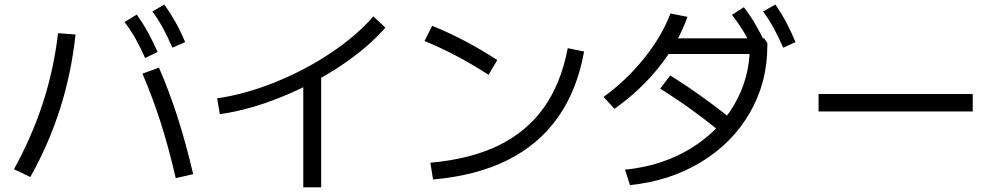

<svg xmlns="http://www.w3.org/2000/svg" viewBox="-20 -802 4361 838"><path d="M601.6 -480.5 673.8 -506.8Q718.8 -403.3 754.9 -291Q791 -178.7 823.2 -42L747.1 -24.4Q716.8 -156.2 681.2 -267.6Q645.5 -378.9 601.6 -480.5ZM233.4 -657.2 309.6 -651.4Q292 -485.4 243.2 -330.6Q194.3 -175.8 112.3 -29.3L41 -63.5Q119.1 -205.1 167 -352.1Q214.8 -499 233.4 -657.2ZM523.4 -706.1 577.1 -738.3Q603.5 -701.2 625 -662.1Q646.5 -623 668 -575.2L613.3 -548.8Q592.8 -595.7 571.8 -632.8Q550.8 -669.9 523.4 -706.1ZM645.5 -752 697.3 -782.2Q723.6 -745.1 745.6 -706.1Q767.6 -667 788.1 -618.2L732.4 -593.8Q711.9 -641.6 691.4 -679.2Q670.9 -716.8 645.5 -752Z M1609.4 -730.5 1662.1 -681.6Q1585 -592.8 1463.9 -512.7Q1342.8 -432.6 1204.1 -377Q1065.4 -321.3 939.5 -303.7L927.7 -373Q1046.9 -389.6 1177.7 -441.9Q1308.6 -494.1 1422.9 -570.3Q1537.1 -646.5 1609.4 -730.5ZM1303.7 -479.5H1381.8V15.6H1303.7Z M2458 -591.8 2529.3 -577.1Q2499 -408.2 2415 -289.6Q2331.1 -170.9 2194.8 -103Q2058.6 -35.2 1870.1 -18.6L1858.4 -91.8Q2033.2 -107.4 2155.8 -167Q2278.3 -226.6 2353.5 -332Q2428.7 -437.5 2458 -591.8ZM1833 -623 1866.2 -689.5Q2008.8 -631.8 2150.4 -540L2112.3 -475.6Q1971.7 -566.4 1833 -623Z M3252.9 -601.6 3284.2 -566.4H2875V-634.8H3315.4L3329.1 -614.3V-601.6Q3329.1 -442.4 3252.9 -310.1Q3176.8 -177.7 3040 -94.7Q2903.3 -11.7 2729.5 5.9L2708 -61.5Q2866.2 -77.1 2990.2 -151.4Q3114.3 -225.6 3183.6 -343.3Q3252.9 -460.9 3252.9 -601.6ZM2906.2 -743.2 2980.5 -728.5Q2940.4 -615.2 2858.4 -511.7Q2776.4 -408.2 2662.1 -327.1L2614.3 -378.9Q2713.9 -451.2 2791.5 -547.9Q2869.1 -644.5 2906.2 -743.2ZM2861.3 -415 2905.3 -472.7Q3059.6 -376 3202.1 -257.8L3155.3 -200.2Q3009.8 -323.2 2861.3 -415ZM3174.8 -737.3 3226.6 -770.5Q3253.9 -735.4 3276.4 -696.8Q3298.8 -658.2 3322.3 -610.4L3268.6 -581.1Q3247.1 -628.9 3224.6 -665.5Q3202.1 -702.1 3174.8 -737.3ZM3310.5 -752 3364.3 -782.2Q3390.6 -744.1 3411.6 -704.6Q3432.6 -665 3452.1 -618.2L3398.4 -593.8Q3377 -642.6 3356.4 -680.2Q3335.9 -717.8 3310.5 -752Z M3552.7 -391.6H4225.6V-315.4H3552.7Z"/></svg>

Font: Pretendard GOV Variable
Style: Regular
Weight: 400
Designer: Base glyphs from Inter by Rasmus Andersson; Hangul glyphs from Noto Sans CJK(Source Han Sans) by Jang Soo-young and Kang
Foundry: Kil Hyung-jin
Version: Version 1.307;Glyphs 3.2 (3192)